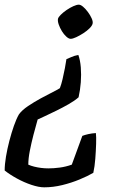

<svg xmlns="http://www.w3.org/2000/svg" viewBox="-43 -520 570 821"><path d="M146 281Q123 281 91.5 270.5Q60 260 29 243Q-2 226 -23 209Q-23 183 -17.5 150Q-12 117 -3 82.5Q6 48 16.5 18Q27 -12 38 -31Q51 -49 77 -66.5Q103 -84 131.5 -99.5Q160 -115 183 -126.5Q206 -138 213 -143Q219 -158 224.5 -181.5Q230 -205 234.5 -228.5Q239 -252 241 -267Q249 -270 262 -276Q275 -282 292 -285Q300 -263 302.5 -232Q305 -201 302.5 -168Q300 -135 293 -104Q276 -89 250.5 -74.5Q225 -60 198.5 -47Q172 -34 150.5 -24Q129 -14 118 -9Q109 22 100 57Q91 92 84.5 125Q78 158 78 184Q89 189 103 192.5Q117 196 132.5 198Q148 200 164 200Q187 200 213 196.5Q239 193 264 184L309 61Q319 57 334.5 53.5Q350 50 367 49Q369 65 368 95.5Q367 126 364.5 159Q362 192 356 219Q332 233 297 247.5Q262 262 223 271.5Q184 281 146 281ZM259 -354Q251 -354 240.5 -363.5Q230 -373 221.5 -387Q213 -401 208 -415.5Q203 -430 205 -440Q207 -447 217 -457Q227 -467 241.5 -477Q256 -487 270.5 -493.5Q285 -500 294 -500Q302 -500 312.5 -491Q323 -482 333 -468.5Q343 -455 349 -441.5Q355 -428 353 -419Q351 -410 340 -399Q329 -388 313.5 -378Q298 -368 283 -361Q268 -354 259 -354Z"/></svg>

Font: Texturina Medium
Style: Italic
Weight: 500
Italic angle: -11°
Designer: Guillermo Torres Carreño
Foundry: Omnibus-Type
Version: Version 1.002